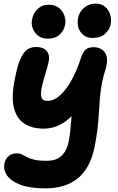

<svg xmlns="http://www.w3.org/2000/svg" viewBox="-20 -777 651 1058"><path d="M232 261Q145 261 92.5 241Q40 221 19 190Q-2 159 4 126Q10 98 27.5 83Q45 68 72 68Q89 68 100.5 74Q112 80 128 88.5Q144 97 169 103Q194 109 238 109Q273 109 297.5 96.5Q322 84 336.5 60.5Q351 37 358 5Q365 -32 368 -61.5Q371 -91 373 -119.5Q375 -148 378.5 -180Q382 -212 390 -252L441 -218Q411 -172 381 -142.5Q351 -113 323 -96.5Q295 -80 269.5 -74Q244 -68 223 -68Q156 -68 113 -96.5Q70 -125 56 -186Q42 -247 62 -343Q76 -417 93.5 -454.5Q111 -492 131.5 -505Q152 -518 178 -518Q209 -518 226 -506.5Q243 -495 248 -475.5Q253 -456 247 -432Q239 -398 227.5 -361.5Q216 -325 209.5 -293Q203 -261 208.5 -241Q214 -221 240 -221Q278 -221 313 -253.5Q348 -286 377 -340.5Q406 -395 426 -458Q436 -490 451.5 -503.5Q467 -517 496 -517Q516 -517 532 -509.5Q548 -502 558 -488Q568 -474 569.5 -452Q571 -430 563 -400Q547 -350 540 -309Q533 -268 530 -231Q527 -194 525 -156Q523 -118 518 -73Q513 -28 502 29Q489 94 464 138.5Q439 183 403 210Q367 237 324 249Q281 261 232 261ZM490 -568Q448 -568 424.5 -600Q401 -632 411 -681Q418 -714 445 -735.5Q472 -757 505 -757Q539 -757 559.5 -739.5Q580 -722 587.5 -695.5Q595 -669 590 -644Q585 -616 560.5 -592Q536 -568 490 -568ZM243 -564Q213 -564 192 -579Q171 -594 161 -619Q151 -644 157 -671Q164 -707 188.5 -729Q213 -751 247 -751Q284 -751 305.5 -733Q327 -715 335.5 -689Q344 -663 338 -637Q332 -609 309 -586.5Q286 -564 243 -564Z"/></svg>

Font: Shantell Sans Light
Style: Bold Italic
Weight: 700
Italic angle: -11°
Version: Version 1.011;[c5ecc13dd]